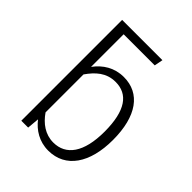

<svg xmlns="http://www.w3.org/2000/svg" viewBox="-208 -858 991 991"><g transform="rotate(45 287.0 -362.5)"><path d="M320 -534C252 -534 200 -501 163 -451V-689H390L399 -736H105V0H155L161 -66C195 -22 246 11 312 11C438 11 510 -96 510 -264C510 -438 439 -534 320 -534ZM301 -37C242 -37 196 -71 163 -119V-396C198 -446 240 -486 308 -486C397 -486 449 -418 449 -264C449 -112 393 -37 301 -37Z"/></g></svg>

Font: FiraGO Light
Style: Regular
Weight: 300
Designer: bBox Type
Foundry: bBox Type GmbH
Version: Version 1.001;PS 001.001;hotconv 1.0.88;makeotf.lib2.5.64775